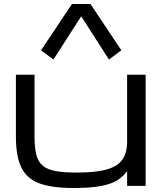

<svg xmlns="http://www.w3.org/2000/svg" viewBox="-20 -941 822 972"><path d="M351.6 10.7Q241.2 10.7 177.7 -13.4Q114.3 -37.6 87.4 -94.5Q60.5 -151.4 60.5 -250V-562.5H154.8V-250Q154.8 -194.3 163.8 -158.4Q172.9 -122.6 195.8 -102.8Q218.8 -83 260.5 -75.2Q302.2 -67.4 368.2 -67.4Q465.8 -67.4 521.5 -83.5Q577.1 -99.6 600.3 -134Q623.5 -168.5 623.5 -223.6V-562.5H717.3V0H623.5V-74.7Q603 -46.4 571.8 -27.3Q540.5 -8.3 488.3 1.2Q436 10.7 351.6 10.7ZM250.5 -639.6 188 -686.5 344.2 -920.9H438L594.2 -686.5L531.7 -639.6L391.1 -858.4Z"/></svg>

Font: Michroma
Style: Regular
Weight: 400
Designer: Vernon Adams
Foundry: Vernon Adams
Version: Version 1.100; ttfautohint (v1.8.4.7-5d5b);gftools[0.9.29]